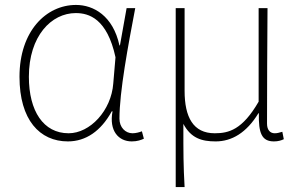

<svg xmlns="http://www.w3.org/2000/svg" viewBox="-20 -560 1219 778"><path d="M255 13C328 13 389 -29 433 -109H436C421 -29 461 13 514 13C537 13 552 7 563 2L555 -28C545 -24 530 -20 517 -20C488 -20 464 -44 464 -79C464 -188 499 -375 528 -527H493L466 -376H464C438 -496 359 -540 288 -540C167 -540 59 -434 59 -249C59 -74 141 13 255 13ZM258 -20C156 -20 97 -110 97 -249C97 -414 188 -507 287 -507C340 -507 414 -485 448 -328L439 -222C431 -112 345 -20 258 -20Z M692 198H728C723 108 723 66 723 -58C754 0 797 13 854 13C919 13 979 -22 1027 -101H1029C1027 -20 1041 13 1090 13C1107 13 1120 9 1130 4L1124 -26C1110 -22 1103 -20 1093 -20C1075 -20 1062 -33 1062 -59C1062 -217 1063 -368 1064 -527H1028V-148C962 -34 907 -20 850 -20C763 -20 728 -85 728 -192V-527H692Z"/></svg>

Font: Source Han Sans JP ExtraLight
Style: Regular
Weight: 250
Designer: Ryoko NISHIZUKA 西塚涼子 (kana, bopomofo & ideographs); Paul D. Hunt (Latin, Greek & Cyrillic); Sandoll Communications 산돌커뮤니
Foundry: Adobe
Version: Version 2.001;hotconv 1.0.107;makeotfexe 2.5.65593